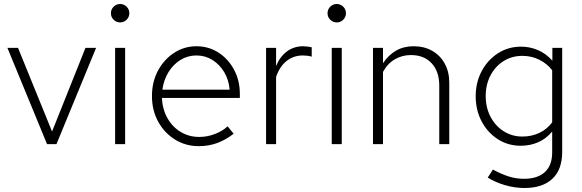

<svg xmlns="http://www.w3.org/2000/svg" viewBox="-20 -720 2906 959"><path d="M215 0 17 -481H70L240 -63L407 -481H460L262 0Z M555 0V-481H605V0ZM580 -608Q561 -608 547.5 -621.5Q534 -635 534 -654Q534 -673 547.5 -686.5Q561 -700 580 -700Q599 -700 612.5 -686.5Q626 -673 626 -654Q626 -635 612.5 -621.5Q599 -608 580 -608Z M973 10Q907 10 854 -23Q801 -56 770 -112.5Q739 -169 739 -240Q739 -311 769 -367Q799 -423 849.5 -456Q900 -489 961 -489Q1022 -489 1071 -457.5Q1120 -426 1149 -372Q1178 -318 1178 -250V-231H789Q791 -175 816 -130.5Q841 -86 882.5 -61Q924 -36 975 -36Q1015 -36 1053 -50.5Q1091 -65 1117 -89L1147 -52Q1107 -21 1064.5 -5.5Q1022 10 973 10ZM791 -272H1127Q1123 -321 1100 -359.5Q1077 -398 1041 -420.5Q1005 -443 961 -443Q918 -443 882 -421Q846 -399 822 -360.5Q798 -322 791 -272Z M1309 0V-481H1359V-390Q1378 -437 1413 -463Q1448 -489 1494 -489Q1505 -489 1516 -487.5Q1527 -486 1537 -484V-437Q1528 -440 1516 -441.5Q1504 -443 1493 -443Q1446 -443 1411.5 -415.5Q1377 -388 1359 -336V0Z M1637 0V-481H1687V0ZM1662 -608Q1643 -608 1629.5 -621.5Q1616 -635 1616 -654Q1616 -673 1629.5 -686.5Q1643 -700 1662 -700Q1681 -700 1694.5 -686.5Q1708 -673 1708 -654Q1708 -635 1694.5 -621.5Q1681 -608 1662 -608Z M1843 0V-481H1893V-404Q1920 -445 1958 -467Q1996 -489 2046 -489Q2099 -489 2139 -466Q2179 -443 2201.5 -402Q2224 -361 2224 -307V0H2174V-293Q2174 -363 2136 -404Q2098 -445 2032 -445Q1989 -445 1952.5 -424Q1916 -403 1893 -361V0Z M2600 219Q2551 219 2503 205Q2455 191 2416 167L2442 127Q2485 150 2521.5 161.5Q2558 173 2597 173Q2665 173 2701.5 139.5Q2738 106 2738 41V-63Q2708 -27 2668 -9.5Q2628 8 2581 8Q2517 8 2466 -25Q2415 -58 2385.5 -114Q2356 -170 2356 -239Q2356 -308 2385.5 -364Q2415 -420 2466.5 -453.5Q2518 -487 2583 -487Q2627 -487 2667.5 -469.5Q2708 -452 2739 -417V-481H2788V39Q2788 127 2739 173Q2690 219 2600 219ZM2589 -38Q2637 -38 2675.5 -57Q2714 -76 2738 -109V-369Q2714 -401 2675 -421Q2636 -441 2589 -441Q2537 -441 2495.5 -415Q2454 -389 2430 -343.5Q2406 -298 2406 -240Q2406 -182 2430.5 -136Q2455 -90 2496.5 -64Q2538 -38 2589 -38Z"/></svg>

Font: Red Hat Text VF
Style: Regular
Weight: 300
Designer: Pentagram, MCKL
Foundry: Pentagram, MCKL
Version: Version 1.023